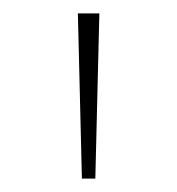

<svg xmlns="http://www.w3.org/2000/svg" viewBox="-20 -688 264 286"><path d="M102 -422 96 -668H128L122 -422Z"/></svg>

Font: Celebes Thin
Style: Regular
Weight: 250
Designer: Anugrah Pasau
Foundry: Lafontype
Version: Version 1.000; ttfautohint (v1.8.4)